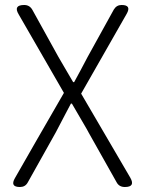

<svg xmlns="http://www.w3.org/2000/svg" viewBox="-20 -749 581 769"><path d="M60 0Q19 0 40 -36L127 -188L236 -377L55 -691Q32 -729 77 -729Q99 -729 110 -709L214 -521Q224 -504 242 -473Q261 -440 273 -420H277Q287 -438 303 -468Q321 -503 331 -521L436 -711Q447 -729 467 -729Q508 -729 487 -693L305 -374L502 -37Q523 0 480 0Q457 0 447 -19L335 -218Q333 -222 328 -231Q291 -295 268 -334H264Q258 -323 247 -302Q217 -244 203 -218L91 -18Q81 0 60 0Z"/></svg>

Font: GenSenRounded TW L
Style: Regular
Weight: 300
Version: Version 1.501;PS 1;hotconv 16.6.51;makeotf.lib2.5.65220